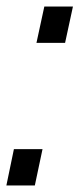

<svg xmlns="http://www.w3.org/2000/svg" viewBox="-22 -567 244 587"><path d="M89.5 -436H177L201 -547H113.5ZM-2.5 0H84.5L108 -111H20.5Z"/></svg>

Font: League Gothic SemiCondensed Italic
Style: Regular
Weight: 400
Width: 4
Designer: The League of Moveable Type
Version: Version 1.600; ttfautohint (v1.8.3)